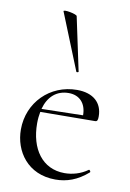

<svg xmlns="http://www.w3.org/2000/svg" viewBox="-85 -784 577 849"><g transform="rotate(10 204.0 -359.5)"><path d="M224 12C275 12 322 -4 370 -46C373 -50 366 -58 363 -56C331 -33 294 -23 259 -23C159 -23 102 -105 102 -219C102 -238 104 -256 107 -271L353 -273C363 -273 365 -281 365 -296C365 -357 324 -395 251 -395C129 -395 36 -301 36 -180C36 -82 100 12 224 12ZM131 -727 233 -474C234 -470 245 -473 243 -476L192 -716C191 -725 127 -737 131 -727ZM110 -285C125 -341 162 -375 217 -375C265 -375 296 -343 296 -289Z"/></g></svg>

Font: Cormorant Garamond
Style: Regular
Weight: 400
Designer: Christian Thalmann (Catharsis Fonts)
Foundry: Catharsis Fonts
Version: Version 4.002;Glyphs 3.4 (3410)